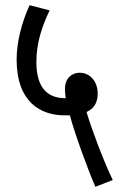

<svg xmlns="http://www.w3.org/2000/svg" viewBox="-20 -652 454 739"><path d="M347 67 414 41C377 -36 333 -154 313 -221C340 -233 356 -255 356 -292C356 -336 329 -372 286 -372C259 -372 230 -353 230 -310C230 -299 231 -287 233 -274H232C156 -274 120 -322 120 -414C120 -486 141 -549 171 -612L94 -632C63 -565 44 -489 44 -423C44 -258 137 -208 229 -208C236 -208 242 -208 249 -208C266 -143 314 -10 347 67Z"/></svg>

Font: Noto Sans Devanagari UI ExtraCondensed
Style: Regular
Weight: 400
Width: 2
Designer: Jelle Bosma - Monotype Design Team
Foundry: Monotype Imaging Inc.
Version: Version 2.003